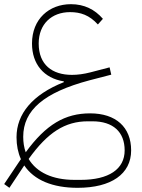

<svg xmlns="http://www.w3.org/2000/svg" viewBox="-29 -594 677 918"><path d="M16 304 85 200 87 197C134 267 222 304 342 304C503 304 598 238 598 125C598 14 525 -52 402 -52C282 -52 191 1 94 134C86 112 82 87 82 60C82 -67 181 -152 399 -210L503 -237L495 -272L403 -248C372 -240 342 -236 315 -236C221 -236 156 -284 156 -386C156 -479 218 -536 306 -536C356 -536 398 -522 439 -477L463 -504C424 -549 374 -574 310 -574C206 -574 124 -503 124 -386C124 -287 181 -220 276 -205V-201C127 -142 50 -50 50 62C50 101 57 136 71 167L60 183L-9 286ZM391 -14H413C512 -14 567 37 567 125C567 215 491 266 357 266H327C222 266 146 230 108 166C199 39 282 -14 391 -14Z"/></svg>

Font: IBM Plex Arabic ExtraLight
Style: Regular
Weight: 200
Designer: Mike Abbink, Paul van der Laan, Pieter van Rosmalen, Wael Morcos, Khajak Apelian
Foundry: Bold Monday
Version: Version 1.0